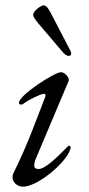

<svg xmlns="http://www.w3.org/2000/svg" viewBox="-20 -684 334 718"><path d="M237 -475C248 -475 248 -485 243 -495L168 -639C161 -652 153 -664 143 -664C133 -664 104 -643 104 -628C104 -622 110 -613 122 -598L214 -490C220 -482 229 -475 237 -475ZM66 14C127 14 244 -92 244 -134C244 -137 241 -139 238 -139C236 -139 235 -138 234 -137C196 -99 151 -52 124 -52C117 -52 108 -54 108 -64C108 -72 110 -82 115 -93L237 -382C241 -391 224 -414 208 -414C184 -414 51 -328 51 -300C51 -295 54 -293 59 -293C61 -293 64 -293 66 -295C90 -313 133 -333 144 -333C151 -333 151 -327 149 -321C120 -248 85 -146 30 -36C27 -30 27 -25 27 -20C27 -4 43 14 66 14Z"/></svg>

Font: EB Garamond
Style: Italic
Weight: 400
Italic angle: -17.2°
Designer: Georg Duffner and Octavio Pardo
Foundry: Georg Duffner
Version: Version 1.000;PS 001.000;hotconv 1.0.88;makeotf.lib2.5.64775